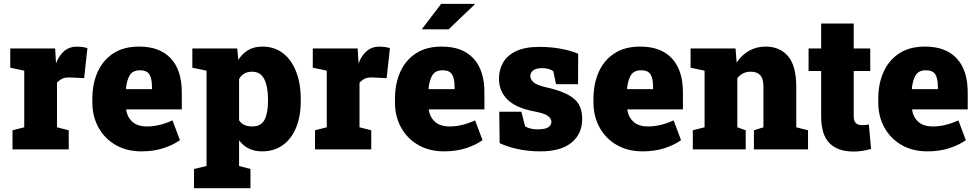

<svg xmlns="http://www.w3.org/2000/svg" viewBox="-20 -782 5119 1005"><path d="M45.4 0V-100.1L106.9 -115.7V-412.1L33.7 -427.7V-528.3H268.6L272.5 -463.9L273.4 -450.7Q307.6 -538.1 382.3 -538.1Q393.1 -538.1 407.7 -536.4Q422.4 -534.7 437.5 -530.3L420.4 -373L347.2 -376.5Q321.8 -377.4 307.4 -370.8Q293 -364.3 278.3 -349.1V-115.7L339.8 -100.1V0Z M720.7 10.3Q643.1 10.3 585.2 -23.2Q527.3 -56.6 495.4 -114.7Q463.4 -172.9 463.4 -246.1V-264.2Q463.4 -344.7 491.7 -406.7Q520 -468.8 574.7 -503.7Q629.4 -538.6 709 -538.1Q816.4 -538.1 874 -476.3Q931.6 -414.6 931.6 -297.9V-209.5H641.1L640.6 -206.1Q646 -168.9 672.9 -144.5Q699.7 -120.1 750 -120.1Q813.5 -120.1 882.8 -151.9L921.9 -48.3Q886.2 -22.9 835 -6.3Q783.7 10.3 720.7 10.3ZM641.1 -315.4H775.4V-328.1Q775.4 -370.6 762.2 -392.3Q749 -414.1 712.9 -414.1Q673.8 -414.1 658.4 -387Q643.1 -359.9 639.2 -317.9Z M995.6 203.1V102.5L1061 86.9V-412.1L986.8 -427.7V-528.3H1221.7L1227.5 -468.8Q1249 -502 1279.3 -520Q1309.6 -538.1 1353.5 -538.1Q1416 -538.1 1460.9 -503.7Q1505.9 -469.2 1530 -407.2Q1554.2 -345.2 1554.2 -263.2V-252.9Q1554.2 -173.8 1530 -114.5Q1505.9 -55.2 1460.4 -22.5Q1415 10.3 1351.1 10.3Q1274.9 10.3 1231.4 -47.4V86.9L1291 102.5V203.1ZM1300.3 -120.1Q1346.7 -120.1 1364.7 -155Q1382.8 -189.9 1382.8 -252.9V-263.2Q1382.8 -328.1 1363.5 -367.4Q1344.2 -406.7 1299.3 -406.7Q1252 -406.7 1231.4 -367.7V-152.3Q1252 -120.1 1300.3 -120.1Z M1628.9 0V-100.1L1690.4 -115.7V-412.1L1617.2 -427.7V-528.3H1852.1L1856 -463.9L1856.9 -450.7Q1891.1 -538.1 1965.8 -538.1Q1976.6 -538.1 1991.2 -536.4Q2005.9 -534.7 2021 -530.3L2003.9 -373L1930.7 -376.5Q1905.3 -377.4 1890.9 -370.8Q1876.5 -364.3 1861.8 -349.1V-115.7L1923.3 -100.1V0Z M2304.7 10.3Q2227.1 10.3 2169.2 -23.2Q2111.3 -56.6 2079.3 -114.7Q2047.4 -172.9 2047.4 -246.1V-264.2Q2047.4 -344.7 2075.7 -406.7Q2104 -468.8 2158.7 -503.7Q2213.4 -538.6 2293 -538.1Q2400.4 -538.1 2458 -476.3Q2515.6 -414.6 2515.6 -297.9V-209.5H2225.1L2224.6 -206.1Q2230 -168.9 2256.8 -144.5Q2283.7 -120.1 2334 -120.1Q2397.5 -120.1 2466.8 -151.9L2505.9 -48.3Q2470.2 -22.9 2418.9 -6.3Q2367.7 10.3 2304.7 10.3ZM2225.1 -315.4H2359.4V-328.1Q2359.4 -370.6 2346.2 -392.3Q2333 -414.1 2296.9 -414.1Q2257.8 -414.1 2242.4 -387Q2227.1 -359.9 2223.1 -317.9ZM2187.5 -628.4 2289.1 -761.7H2463.9L2464.8 -758.8L2328.1 -628.4Z M2809.1 10.3Q2746.6 10.3 2692.6 -1.2Q2638.7 -12.7 2595.2 -32.7L2593.3 -197.3H2709L2728.5 -120.6Q2738.8 -114.3 2754.9 -109.6Q2771 -105 2793.5 -105Q2835 -105 2850.6 -116.2Q2866.2 -127.4 2866.2 -144.5Q2866.2 -161.1 2848.4 -175Q2830.6 -189 2772.5 -199.7Q2679.7 -217.8 2635.7 -261.5Q2591.8 -305.2 2591.8 -370.6Q2591.8 -415 2612.3 -452.6Q2632.8 -490.2 2679.4 -513.4Q2726.1 -536.6 2804.2 -536.6Q2863.8 -536.6 2917.7 -526.4Q2971.7 -516.1 3006.3 -500.5L3005.9 -341.3H2890.6L2876 -409.7Q2853 -425.3 2818.8 -425.3Q2786.1 -425.3 2771 -413.6Q2755.9 -401.9 2755.9 -383.3Q2755.9 -367.2 2772.5 -351.6Q2789.1 -335.9 2845.7 -323.2Q2936 -303.2 2981.7 -267.6Q3027.3 -231.9 3027.3 -159.2Q3027.3 -81.1 2971.4 -35.4Q2915.5 10.3 2809.1 10.3Z M3343.8 10.3Q3266.1 10.3 3208.3 -23.2Q3150.4 -56.6 3118.4 -114.7Q3086.4 -172.9 3086.4 -246.1V-264.2Q3086.4 -344.7 3114.7 -406.7Q3143.1 -468.8 3197.8 -503.7Q3252.4 -538.6 3332 -538.1Q3439.5 -538.1 3497.1 -476.3Q3554.7 -414.6 3554.7 -297.9V-209.5H3264.2L3263.7 -206.1Q3269 -168.9 3295.9 -144.5Q3322.8 -120.1 3373 -120.1Q3436.5 -120.1 3505.9 -151.9L3544.9 -48.3Q3509.3 -22.9 3458 -6.3Q3406.7 10.3 3343.8 10.3ZM3264.2 -315.4H3398.4V-328.1Q3398.4 -370.6 3385.3 -392.3Q3372.1 -414.1 3335.9 -414.1Q3296.9 -414.1 3281.5 -387Q3266.1 -359.9 3262.2 -317.9Z M3606.4 0V-100.1L3668 -115.7V-412.1L3594.7 -427.7V-528.3H3830.1L3835.9 -454.6Q3862.3 -494.1 3900.6 -516.1Q3939 -538.1 3987.8 -538.1Q4062 -538.1 4105 -487.8Q4147.9 -437.5 4147.9 -328.1V-115.7L4209.5 -100.1V0H3926.3V-100.1L3976.1 -115.7V-328.6Q3976.1 -371.1 3959 -388.9Q3941.9 -406.7 3910.2 -406.7Q3865.2 -406.7 3839.4 -372.6V-115.7L3883.3 -100.1V0Z M4447.8 11.2Q4364.7 11.2 4321.5 -33Q4278.3 -77.1 4278.3 -172.9V-410.2H4212.4V-528.3H4278.3V-658.7H4448.7V-528.3H4535.2V-410.2H4448.7V-173.3Q4448.7 -147.5 4460.4 -137.2Q4472.2 -127 4492.7 -127Q4501.5 -127 4510.3 -127.9Q4519 -128.9 4527.8 -130.4L4539.6 -2.4Q4493.2 11.2 4447.8 11.2Z M4834.5 10.3Q4756.8 10.3 4699 -23.2Q4641.1 -56.6 4609.1 -114.7Q4577.1 -172.9 4577.1 -246.1V-264.2Q4577.1 -344.7 4605.5 -406.7Q4633.8 -468.8 4688.5 -503.7Q4743.2 -538.6 4822.8 -538.1Q4930.2 -538.1 4987.8 -476.3Q5045.4 -414.6 5045.4 -297.9V-209.5H4754.9L4754.4 -206.1Q4759.8 -168.9 4786.6 -144.5Q4813.5 -120.1 4863.8 -120.1Q4927.2 -120.1 4996.6 -151.9L5035.6 -48.3Q5000 -22.9 4948.7 -6.3Q4897.5 10.3 4834.5 10.3ZM4754.9 -315.4H4889.2V-328.1Q4889.2 -370.6 4876 -392.3Q4862.8 -414.1 4826.7 -414.1Q4787.6 -414.1 4772.2 -387Q4756.8 -359.9 4752.9 -317.9Z"/></svg>

Font: Roboto Slab Black
Style: Regular
Weight: 900
Designer: Google
Version: Version 2.000; ttfautohint (v1.8.1.43-b0c9)